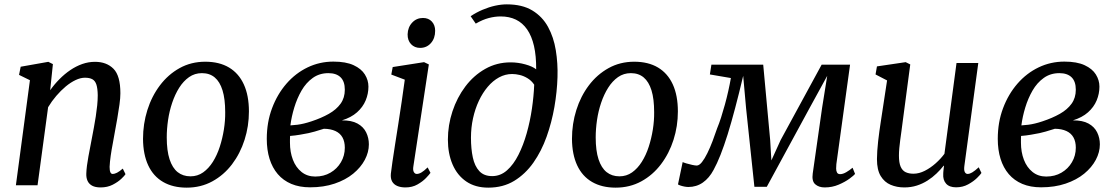

<svg xmlns="http://www.w3.org/2000/svg" viewBox="-20 -851 5130 882"><path d="M210.5 -436.5Q229.5 -463.5 253 -487.2Q276.5 -511 303 -529Q329.5 -547 358 -557Q386.5 -567 416.5 -567Q469.5 -567 501.2 -535.2Q533 -503.5 533 -422.5Q533 -401.5 528.8 -370.5Q524.5 -339.5 518.8 -306.8Q513 -274 508 -247Q504 -221.5 498.2 -192.5Q492.5 -163.5 488.5 -135.2Q484.5 -107 483.5 -84.5Q483.5 -67.5 487 -59.8Q490.5 -52 497 -52Q507 -52 518 -57.8Q529 -63.5 544 -76.5L556.5 -51Q553 -44.5 537.5 -29.8Q522 -15 497.8 -2.5Q473.5 10 442 10Q418 10 403.2 2Q388.5 -6 382 -20.5Q375.5 -35 376.5 -55Q377 -70.5 379.5 -90.2Q382 -110 386.2 -132.5Q390.5 -155 394.8 -177.8Q399 -200.5 403 -221Q407 -242 411.5 -266.2Q416 -290.5 420 -316.2Q424 -342 426.5 -366.8Q429 -391.5 429 -413.5Q428.5 -445 422.8 -462.5Q417 -480 404.2 -487Q391.5 -494 370 -494Q350 -494 327.2 -483.2Q304.5 -472.5 282 -453.8Q259.5 -435 238.5 -410.5Q217.5 -386 201 -358.5L152.5 0H53L117.5 -482.5L67.5 -507L75 -544.5L202 -567L223 -556.5Z M923 -567.5Q987.5 -567.5 1032.2 -540.8Q1077 -514 1100.2 -463Q1123.5 -412 1123.5 -339Q1123.5 -271.5 1103.5 -208.8Q1083.5 -146 1045.8 -96.2Q1008 -46.5 955.2 -17.8Q902.5 11 837.5 11Q774.5 11 729.5 -15Q684.5 -41 661 -91.2Q637.5 -141.5 637 -213Q637 -282 657 -345.5Q677 -409 714.8 -459Q752.5 -509 805.2 -538.2Q858 -567.5 923 -567.5ZM907.5 -515Q874.5 -515 848.5 -496.8Q822.5 -478.5 803.2 -448Q784 -417.5 771 -379Q758 -340.5 752 -299.5Q746 -258.5 746 -219.5Q746 -159 759 -119.2Q772 -79.5 796.2 -60.2Q820.5 -41 855 -41Q887.5 -41 913 -59Q938.5 -77 957.8 -107.5Q977 -138 989.5 -176.5Q1002 -215 1008.5 -256Q1015 -297 1014.5 -335.5Q1014.5 -396.5 1002.2 -436Q990 -475.5 966.5 -495.2Q943 -515 907.5 -515Z M1404.5 9.5Q1355.5 9.5 1318.2 -6.2Q1281 -22 1256 -51.2Q1231 -80.5 1218.2 -121.5Q1205.5 -162.5 1205.5 -213Q1205.5 -289.5 1229.8 -354Q1254 -418.5 1296 -466.8Q1338 -515 1393.2 -541.5Q1448.5 -568 1511.5 -568Q1569 -568 1604.5 -551.5Q1640 -535 1656.2 -508.8Q1672.5 -482.5 1672.5 -453Q1672.5 -420.5 1659.8 -389.8Q1647 -359 1620 -335Q1593 -311 1550.5 -298Q1595 -298.5 1622.2 -283.5Q1649.5 -268.5 1662 -243Q1674.5 -217.5 1674.5 -188Q1674.5 -152 1656 -117Q1637.5 -82 1602.5 -53.2Q1567.5 -24.5 1517.2 -7.5Q1467 9.5 1404.5 9.5ZM1428 -40Q1467.5 -40 1498 -57.8Q1528.5 -75.5 1546.2 -105.8Q1564 -136 1564 -172.5Q1564 -200.5 1553.2 -219.8Q1542.5 -239 1521 -249Q1499.5 -259 1468 -259.5Q1461 -257.5 1449.8 -254Q1438.5 -250.5 1425.2 -246.5Q1412 -242.5 1397.5 -239.5Q1379.5 -236 1358.2 -232.2Q1337 -228.5 1312.5 -226.5Q1312 -218.5 1312 -210.8Q1312 -203 1312 -195.5Q1312 -152.5 1325.5 -117.2Q1339 -82 1365.2 -61Q1391.5 -40 1428 -40ZM1314 -275Q1331.5 -276 1346.5 -278Q1361.5 -280 1377 -283.8Q1392.5 -287.5 1410.5 -293.5Q1456 -308.5 1490.5 -328Q1525 -347.5 1544.5 -374.5Q1564 -401.5 1564 -439Q1564 -477 1544.5 -496Q1525 -515 1488.5 -515Q1447.5 -515 1416.8 -493Q1386 -471 1365.2 -435Q1344.5 -399 1331.8 -357Q1319 -315 1314 -275Z M1842.5 10Q1820.5 10 1804.8 3.2Q1789 -3.5 1781.2 -17.5Q1773.5 -31.5 1775.5 -53Q1777.5 -73 1782.8 -108Q1788 -143 1795 -188Q1802 -233 1810 -283.5Q1818 -334 1825.5 -385.8Q1833 -437.5 1839.5 -485L1777.5 -508.5L1784 -543L1928 -565.5L1950 -555L1879 -87.5Q1876 -69.5 1881 -60.8Q1886 -52 1894.5 -52Q1904.5 -52 1916 -58.8Q1927.5 -65.5 1944.5 -82L1957.5 -57Q1952.5 -49.5 1937.2 -33.5Q1922 -17.5 1898 -3.8Q1874 10 1842.5 10ZM1910 -631Q1884.5 -631 1868.2 -648.2Q1852 -665.5 1852.5 -693.5Q1853.5 -726 1873.5 -747.2Q1893.5 -768.5 1923 -768.5Q1948.5 -768.5 1963.8 -752Q1979 -735.5 1979 -709.5Q1979 -675 1959.5 -653Q1940 -631 1910 -631Z M2223 11Q2163.5 11 2122 -17.2Q2080.5 -45.5 2059 -95.5Q2037.5 -145.5 2037.5 -209.5Q2037.5 -276 2058.5 -339.5Q2079.5 -403 2117.8 -453.8Q2156 -504.5 2209 -534.5Q2262 -564.5 2325.5 -564.5Q2360 -564.5 2393.2 -555.2Q2426.5 -546 2443 -532.5Q2443.5 -594 2433 -639.8Q2422.5 -685.5 2401.5 -715.8Q2380.5 -746 2350 -760.8Q2319.5 -775.5 2280 -775.5Q2253.5 -775.5 2225.5 -768.2Q2197.5 -761 2165.5 -742.5L2142 -776.5Q2168 -794 2197 -806.2Q2226 -818.5 2254.5 -824.8Q2283 -831 2308 -831Q2379 -831 2425.2 -803Q2471.5 -775 2497.5 -727.5Q2523.5 -680 2533.2 -620.2Q2543 -560.5 2541 -496.5Q2539 -430 2526.8 -359.5Q2514.5 -289 2491 -223Q2467.5 -157 2430.5 -104.2Q2393.5 -51.5 2342.2 -20.2Q2291 11 2223 11ZM2241 -42Q2279 -42 2309 -68.5Q2339 -95 2361.5 -139.5Q2384 -184 2399.5 -238.8Q2415 -293.5 2423.5 -351.5Q2432 -409.5 2434 -462Q2421.5 -480.5 2404 -491.2Q2386.5 -502 2368 -506.5Q2349.5 -511 2332.5 -511Q2301 -511 2272.5 -495.5Q2244 -480 2220.5 -452.2Q2197 -424.5 2179.8 -387.8Q2162.5 -351 2153 -307.8Q2143.5 -264.5 2143.5 -218.5Q2143.5 -167.5 2152 -127.8Q2160.5 -88 2181.8 -65Q2203 -42 2241 -42Z M2893.5 -567.5Q2958 -567.5 3002.8 -540.8Q3047.5 -514 3070.8 -463Q3094 -412 3094 -339Q3094 -271.5 3074 -208.8Q3054 -146 3016.2 -96.2Q2978.5 -46.5 2925.8 -17.8Q2873 11 2808 11Q2745 11 2700 -15Q2655 -41 2631.5 -91.2Q2608 -141.5 2607.5 -213Q2607.5 -282 2627.5 -345.5Q2647.5 -409 2685.2 -459Q2723 -509 2775.8 -538.2Q2828.5 -567.5 2893.5 -567.5ZM2878 -515Q2845 -515 2819 -496.8Q2793 -478.5 2773.8 -448Q2754.5 -417.5 2741.5 -379Q2728.5 -340.5 2722.5 -299.5Q2716.5 -258.5 2716.5 -219.5Q2716.5 -159 2729.5 -119.2Q2742.5 -79.5 2766.8 -60.2Q2791 -41 2825.5 -41Q2858 -41 2883.5 -59Q2909 -77 2928.2 -107.5Q2947.5 -138 2960 -176.5Q2972.5 -215 2979 -256Q2985.5 -297 2985 -335.5Q2985 -396.5 2972.8 -436Q2960.5 -475.5 2937 -495.2Q2913.5 -515 2878 -515Z M3768.5 10Q3741.5 10 3725 -4.5Q3708.5 -19 3713.5 -54L3756.5 -355.5L3780 -502.5L3700 -356.5L3502.5 7H3445.5L3407.5 -352L3394 -502.5Q3375 -422 3357.2 -355Q3339.5 -288 3322.8 -234.2Q3306 -180.5 3289.8 -139.5Q3273.5 -98.5 3258 -70.5Q3238 -33 3208.8 -12.5Q3179.5 8 3142 8Q3134 8 3123.8 6Q3113.5 4 3105 1Q3096.5 -2 3094.5 -4L3116 -106.5Q3119.5 -104.5 3132.5 -100.5Q3145.5 -96.5 3159.8 -93.5Q3174 -90.5 3180.5 -90.5Q3192 -90.5 3204.5 -106.2Q3217 -122 3229.5 -147.5Q3242 -173 3253.5 -203.2Q3265 -233.5 3274.5 -262Q3283.5 -283.5 3292.5 -311.5Q3301.5 -339.5 3310 -370.5Q3318.5 -401.5 3325.5 -432.8Q3332.5 -464 3337.5 -492.5L3241 -509L3248 -554H3486L3518 -207.5L3523.5 -114L3566 -207.5L3754.5 -554H3885L3822 -97Q3821 -87.5 3821 -76.8Q3821 -66 3825 -58.5Q3829 -51 3839.5 -51Q3852 -51 3867.5 -60Q3883 -69 3896.5 -80.5L3908 -52Q3903 -45.5 3882.8 -30.5Q3862.5 -15.5 3832.8 -2.8Q3803 10 3768.5 10Z M4134 10Q4100 10 4071.5 -2Q4043 -14 4025.8 -42.2Q4008.5 -70.5 4008.5 -120Q4008.5 -137.5 4010 -158.5Q4011.5 -179.5 4014 -202.8Q4016.5 -226 4019.8 -249.2Q4023 -272.5 4026.5 -294.5L4055 -481.5L4002 -509L4008.5 -546L4140.5 -565.5L4161.5 -555L4126.5 -290.5Q4124 -269 4121 -248.5Q4118 -228 4115.5 -208.5Q4113 -189 4111.2 -170.8Q4109.5 -152.5 4109.5 -136Q4109.5 -103 4117.5 -85Q4125.5 -67 4140.5 -60Q4155.5 -53 4176 -53Q4202 -53 4228.5 -66.5Q4255 -80 4278.5 -101Q4302 -122 4318.5 -144.5L4374 -561.5H4474L4410 -88.5Q4407.5 -69.5 4412 -60.8Q4416.5 -52 4425 -52Q4434.5 -52 4446.2 -59Q4458 -66 4476 -82.5L4488.5 -56.5Q4484.5 -49.5 4468.2 -33.5Q4452 -17.5 4427.2 -4Q4402.5 9.5 4372 9.5Q4341 9.5 4326 -7.5Q4311 -24.5 4313 -52.5Q4313 -54.5 4313.2 -58.5Q4313.5 -62.5 4314 -67.8Q4314.5 -73 4315.2 -78.8Q4316 -84.5 4316.5 -89L4315 -90Q4300.5 -71.5 4282 -53.8Q4263.5 -36 4240.8 -21.5Q4218 -7 4191.5 1.5Q4165 10 4134 10Z M4762.5 9.5Q4713.5 9.5 4676.2 -6.2Q4639 -22 4614 -51.2Q4589 -80.5 4576.2 -121.5Q4563.5 -162.5 4563.5 -213Q4563.5 -289.5 4587.8 -354Q4612 -418.5 4654 -466.8Q4696 -515 4751.2 -541.5Q4806.5 -568 4869.5 -568Q4927 -568 4962.5 -551.5Q4998 -535 5014.2 -508.8Q5030.5 -482.5 5030.5 -453Q5030.5 -420.5 5017.8 -389.8Q5005 -359 4978 -335Q4951 -311 4908.5 -298Q4953 -298.5 4980.2 -283.5Q5007.5 -268.5 5020 -243Q5032.5 -217.5 5032.5 -188Q5032.5 -152 5014 -117Q4995.5 -82 4960.5 -53.2Q4925.5 -24.5 4875.2 -7.5Q4825 9.5 4762.5 9.5ZM4786 -40Q4825.5 -40 4856 -57.8Q4886.5 -75.5 4904.2 -105.8Q4922 -136 4922 -172.5Q4922 -200.5 4911.2 -219.8Q4900.5 -239 4879 -249Q4857.5 -259 4826 -259.5Q4819 -257.5 4807.8 -254Q4796.5 -250.5 4783.2 -246.5Q4770 -242.5 4755.5 -239.5Q4737.5 -236 4716.2 -232.2Q4695 -228.5 4670.5 -226.5Q4670 -218.5 4670 -210.8Q4670 -203 4670 -195.5Q4670 -152.5 4683.5 -117.2Q4697 -82 4723.2 -61Q4749.5 -40 4786 -40ZM4672 -275Q4689.5 -276 4704.5 -278Q4719.5 -280 4735 -283.8Q4750.5 -287.5 4768.5 -293.5Q4814 -308.5 4848.5 -328Q4883 -347.5 4902.5 -374.5Q4922 -401.5 4922 -439Q4922 -477 4902.5 -496Q4883 -515 4846.5 -515Q4805.5 -515 4774.8 -493Q4744 -471 4723.2 -435Q4702.5 -399 4689.8 -357Q4677 -315 4672 -275Z"/></svg>

Font: Merriweather 20pt
Style: Italic
Weight: 400
Italic angle: -7.8°
Version: Version 2.101